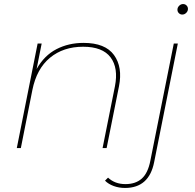

<svg xmlns="http://www.w3.org/2000/svg" viewBox="-20 -732 963 949"><path d="M393 -520Q500 -520 543.5 -460Q587 -400 568 -305L507 0H487L548 -305Q566 -396 526.5 -448.5Q487 -501 391 -501Q293 -501 227 -446.5Q161 -392 140 -287L83 0H63L166 -517H186L161 -391Q199 -458 259 -489Q319 -520 393 -520ZM598 197Q568 197 542 187.5Q516 178 499 161L514 146Q548 178 600 178Q650 178 680.5 151Q711 124 723 63L839 -517H859L742 69Q717 197 598 197ZM881 -660Q871 -660 864 -667Q857 -674 857 -684Q857 -695 865.5 -703.5Q874 -712 885 -712Q895 -712 902 -705Q909 -698 909 -688Q909 -677 900.5 -668.5Q892 -660 881 -660Z"/></svg>

Font: Montserrat Thin
Style: Italic
Weight: 100
Italic angle: -11.3°
Designer: Julieta Ulanovsky
Foundry: Julieta Ulanovsky
Version: Version 9.000; ttfautohint (v1.8.4.7-5d5b)